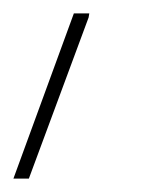

<svg xmlns="http://www.w3.org/2000/svg" viewBox="-76 -108 246 286"><path d="M57 -88H34L-56 158H-33L56 -82Z"/></svg>

Font: Nacelle Thin
Style: Italic
Weight: 100
Italic angle: -12°
Designer: Sora Sagano
Foundry: Sora Sagano
Version: Version 1.000;FEAKit 1.0